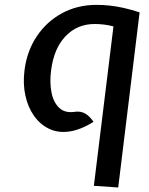

<svg xmlns="http://www.w3.org/2000/svg" viewBox="-20 -548 628 808"><path d="M375 234 457.5 -437Q435.5 -442.5 416.2 -444.8Q397 -447 378 -447Q305 -447 255.8 -395.5Q206.5 -344 195 -251.5Q188.5 -202 196.5 -160Q204.5 -118 228.8 -94.5Q253 -71 295.5 -77.5Q319.5 -81 338.2 -70.2Q357 -59.5 373.5 -35.5Q346.5 -18 318.5 -7.2Q290.5 3.5 267 6Q222 11.5 185 -6.8Q148 -25 122.8 -61Q97.5 -97 86.8 -146Q76 -195 83 -251.5Q93 -332.5 134.5 -394.8Q176 -457 240.8 -492.2Q305.5 -527.5 386.5 -527.5Q414.5 -527.5 442 -524.5Q469.5 -521.5 500 -514.8Q530.5 -508 567.5 -496L477.5 241Z"/></svg>

Font: Expletus Sans Medium
Style: Italic
Weight: 500
Italic angle: -7°
Version: Version 7.500